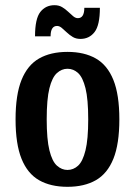

<svg xmlns="http://www.w3.org/2000/svg" viewBox="-20 -710 520 740"><path d="M240 10Q175 10 130.5 -15.5Q86 -41 63 -98Q40 -155 40 -250Q40 -345 63 -402Q86 -459 130.5 -484.5Q175 -510 240 -510Q305 -510 349.5 -484.5Q394 -459 417 -402Q440 -345 440 -250Q440 -155 417 -98Q394 -41 349.5 -15.5Q305 10 240 10ZM240 -55Q263 -55 281 -71.5Q299 -88 309.5 -130.5Q320 -173 320 -250Q320 -328 309.5 -370Q299 -412 281 -428.5Q263 -445 240 -445Q218 -445 199.5 -428.5Q181 -412 170.5 -370Q160 -328 160 -250Q160 -173 170.5 -130.5Q181 -88 199.5 -71.5Q218 -55 240 -55ZM290 -560Q273 -560 260.5 -567.5Q248 -575 237.5 -585Q227 -595 218 -602.5Q209 -610 200 -610Q175 -610 175 -570H115Q115 -638 135.5 -664Q156 -690 190 -690Q207 -690 219.5 -682.5Q232 -675 242.5 -665Q253 -655 262 -647.5Q271 -640 280 -640Q305 -640 305 -680H365Q365 -613 344.5 -586.5Q324 -560 290 -560Z"/></svg>

Font: Cuprum
Style: Regular
Weight: 400
Designer: Jovanny Lemonad
Foundry: Jovanny Lemonad
Version: Version 3.000